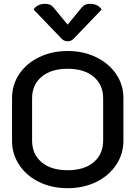

<svg xmlns="http://www.w3.org/2000/svg" viewBox="-20 -976 708 1005"><path d="M43 -239V-463Q43 -532 80.5 -588Q118 -644 184.5 -676.5Q251 -709 334 -709Q417 -709 483.5 -676.5Q550 -644 588 -588Q626 -532 626 -463V-239Q626 -170 588 -113Q550 -56 483.5 -23.5Q417 9 334 9Q251 9 184.5 -23.5Q118 -56 80.5 -113Q43 -170 43 -239ZM520 -240V-461Q520 -532 470.5 -574Q421 -616 334 -616Q247 -616 197.5 -574Q148 -532 148 -461V-240Q148 -169 197.5 -127Q247 -85 334 -85Q421 -85 470.5 -127Q520 -169 520 -240ZM409 -938Q423 -956 453 -956Q471 -956 487 -948.5Q503 -941 512 -926L367 -775Q354 -760 334 -760Q314 -760 301 -775L156 -926Q165 -941 181 -948.5Q197 -956 215 -956Q245 -956 259 -938L334 -847Z"/></svg>

Font: K2D Medium
Style: Regular
Weight: 500
Designer: Katatrad Aksorn Co.,Ltd.
Foundry: Cadson Demak Co.,Ltd.
Version: Version 1.000; ttfautohint (v1.6)